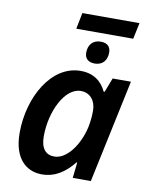

<svg xmlns="http://www.w3.org/2000/svg" viewBox="-93 -915 770 993"><g transform="rotate(10 292.0 -419.0)"><path d="M241 -763H540L558 -848H258ZM366 -602C406 -602 430 -629 430 -671C430 -705 408 -719 378 -719C337 -719 313 -692 313 -650C313 -616 336 -602 366 -602ZM196 10C267 10 320 -29 362 -82H366L357 0H452L567 -542H471L442 -467H437C414 -516 372 -552 302 -552C148 -552 46 -369 46 -182C46 -47 114 10 196 10ZM243 -92C198 -92 172 -123 172 -186C172 -317 237 -450 321 -450C370 -450 400 -412 400 -360C400 -330 397 -302 391 -272C369 -175 308 -92 243 -92Z"/></g></svg>

Font: Noto Sans SemiBold
Style: Italic
Weight: 600
Italic angle: -12°
Designer: Monotype Design Team
Foundry: Monotype Imaging Inc.
Version: Version 2.013